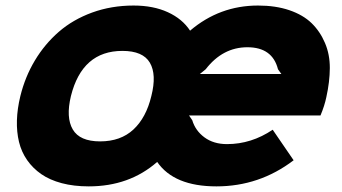

<svg xmlns="http://www.w3.org/2000/svg" viewBox="-20 -660 1230 690"><path d="M523.9 -314.9Q543.5 -392.1 518.6 -434.6Q493.7 -477.1 419.9 -477.1Q275.4 -477.1 234.9 -314.9Q216.3 -237.8 241.5 -194.8Q266.6 -151.9 339.8 -151.9Q413.6 -151.9 459.5 -194.6Q505.4 -237.3 523.9 -314.9ZM698.2 -394H991.2L979 -411.1Q959 -490.2 869.1 -490.2Q780.3 -490.2 719.2 -411.1ZM1152.8 -311Q1146.5 -280.3 1131.8 -245.1H659.2L670.9 -228Q682.1 -190.4 714.8 -166.3Q747.6 -142.1 795.9 -142.1Q883.3 -142.1 960 -193.8L1035.2 -84Q912.1 9.8 757.8 9.8Q605.5 9.8 544.9 -78.1Q444.8 9.8 298.8 9.8Q245.1 9.8 201.9 -1.7Q158.7 -13.2 128.4 -34.2Q98.1 -55.2 77.6 -84.5Q57.1 -113.8 48.3 -149.9Q39.6 -186 40.8 -227.5Q42 -269 53.2 -314.9Q70.3 -384.3 105.5 -442.9Q140.6 -501.5 191.4 -545.7Q242.2 -589.8 311.3 -615Q380.4 -640.1 460 -640.1Q530.8 -640.1 583 -616.2Q635.3 -592.3 663.1 -549.8Q769 -640.1 907.2 -640.1Q970.7 -640.1 1020 -623.3Q1069.3 -606.4 1099.9 -576.7Q1130.4 -546.9 1147.9 -505.6Q1165.5 -464.4 1165.3 -415.3Q1165 -366.2 1152.8 -311Z"/></svg>

Font: Sinkin Sans 800 Black Italic
Style: Regular
Weight: 900
Italic angle: -112°
Designer: Keith Bates
Foundry: K-Type
Version: Sinkin Sans (version 1.0)  by Keith Bates   •   © 2014   www